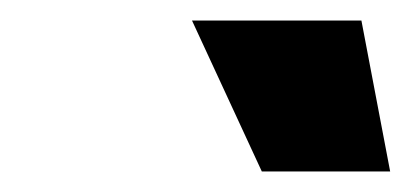

<svg xmlns="http://www.w3.org/2000/svg" viewBox="-20 -904 400 187"><path d="M167 -884H332L360 -737H235Z"/></svg>

Font: Mona Sans ExtraBold
Style: Italic
Weight: 800
Italic angle: -11.7°
Designer: Deni Anggara
Foundry: GitHub
Version: Version 2.000